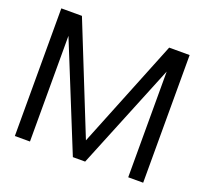

<svg xmlns="http://www.w3.org/2000/svg" viewBox="-127 -905 1143 1060"><g transform="rotate(20 444.5 -375.0)"><path d="M814 -750V0H726.1V-621.1L473.1 0H400.9L148.9 -621.1V0H60.1V-750H181.2L437 -111.8L693.8 -750Z"/></g></svg>

Font: Oakes Grotesk
Style: Regular
Weight: 400
Designer: Samuel Oakes
Foundry: Samuel Oakes
Version: Version 1.0 | wf-rip DC20170320